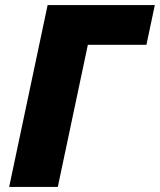

<svg xmlns="http://www.w3.org/2000/svg" viewBox="-20 -734 628 754"><path d="M16 0H207L325 -558H555L588 -714H167Z"/></svg>

Font: Noto Sans Black
Style: Italic
Weight: 900
Italic angle: -12°
Designer: Monotype Design Team
Foundry: Monotype Imaging Inc.
Version: Version 2.013